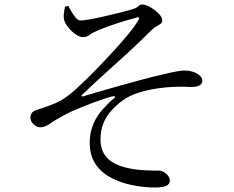

<svg xmlns="http://www.w3.org/2000/svg" viewBox="-20 -784 1040 852"><path d="M269 -754 283 -758C300 -727 318 -693 337 -693C356 -693 398 -701 445 -712C468 -717 491 -723 512 -728C554 -739 584 -745 593 -756C598 -761 604 -764 613 -764C630 -764 662 -746 684 -724C695 -713 700 -702 700 -693C700 -680 689 -675 674 -667C667 -663 659 -657 650 -648C579 -577 519 -524 454 -465C421 -436 385 -402 344 -363C340 -359 342 -355 347 -356C396 -371 457 -388 516 -405C575 -421 628 -436 661 -444C733 -461 772 -471 800 -471C839 -471 878 -452 878 -425C878 -417 874 -411 867 -406C860 -401 846 -398 827 -398C820 -398 812 -398 804 -399C796 -399 787 -399 776 -399C724 -399 656 -392 596 -373C536 -354 504 -325 475 -294C446 -262 426 -222 426 -165C426 -101 462 -66 513 -48C564 -30 623 -27 671 -27C675 -27 679 -27 683 -27C687 -27 690 -27 693 -26C712 -22 734 -2 734 17C734 38 713 48 671 48C607 48 536 37 477 7C418 -23 378 -73 378 -150C378 -214 403 -262 436 -299C452 -317 468 -333 484 -346C493 -353 493 -357 486 -357C475 -357 445 -347 409 -334C372 -321 332 -304 303 -292C288 -285 278 -280 272 -277C241 -260 218 -247 203 -236C188 -225 173 -219 158 -219C139 -219 115 -240 115 -261C115 -278 123 -290 140 -295C188 -311 221 -322 250 -338C278 -354 306 -377 343 -413C374 -441 424 -493 476 -549C528 -605 574 -659 594 -695C599 -703 599 -707 594 -707C591 -707 588 -707 586 -706C537 -693 466 -671 421 -652C400 -643 386 -636 377 -629C368 -622 358 -619 347 -619C331 -619 301 -638 281 -665C270 -678 264 -692 263 -705C262 -718 265 -741 269 -754Z"/></svg>

Font: CJK Symbols
Style: Regular
Weight: 400
Designer: Ryoko NISHIZUKA 西塚涼子 (kana & ideographs); Frank Grießhammer (serif-style Latin); Paul D. Hunt (sans serif–style Latin); 
Foundry: Unicode
Version: Version 2.000;hotconv 1.1.0;makeotfexe 2.6.0